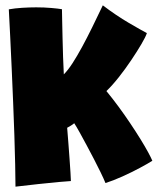

<svg xmlns="http://www.w3.org/2000/svg" viewBox="-20 -683 598 719"><path d="M38 16Q38 -18 36.8 -67.5Q35.5 -117 33.8 -176.5Q32 -236 29.2 -299.8Q26.5 -363.5 23.8 -426.5Q21 -489.5 18.2 -546.2Q15.5 -603 13 -648Q35 -652 63.2 -653.8Q91.5 -655.5 115.5 -655.5Q145.5 -655.5 171.5 -653.2Q197.5 -651 212 -648.5Q212 -635 212.8 -606.5Q213.5 -578 214.2 -542Q215 -506 216.2 -469.5Q217.5 -433 219 -404.5Q234.5 -420 251.5 -446.2Q268.5 -472.5 287 -506.5Q305.5 -540.5 325 -580.2Q344.5 -620 365 -663Q415 -625 462.5 -597.2Q510 -569.5 530 -559Q525.5 -545 509.5 -517.8Q493.5 -490.5 471.5 -457.8Q449.5 -425 425 -394Q400.5 -363 378.5 -342Q401.5 -314 424.5 -282.8Q447.5 -251.5 468.2 -220.5Q489 -189.5 506 -162Q523 -134.5 534.5 -113.2Q546 -92 550.5 -81Q535 -71 504.2 -54.5Q473.5 -38 438.5 -22.2Q403.5 -6.5 375 2.5Q368.5 -13.5 357.2 -36.8Q346 -60 332.2 -86.5Q318.5 -113 304.5 -139Q290.5 -165 278.5 -186.8Q266.5 -208.5 258 -221.5Q250 -215 244.2 -211.8Q238.5 -208.5 231.5 -204.5Q233.5 -179 236 -148Q238.5 -117 240.5 -87.5Q242.5 -58 244 -35.8Q245.5 -13.5 245.5 -5Q234.5 -4.5 201.2 -1.5Q168 1.5 124.5 6.2Q81 11 38 16Z"/></svg>

Font: Grandstander Thin Black
Style: Regular
Weight: 900
Version: Version 1.200